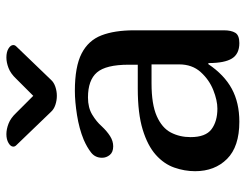

<svg xmlns="http://www.w3.org/2000/svg" viewBox="-102 -648 751 586"><g transform="rotate(-90 273.0 -355.5)"><path d="M370 -95Q337 -46 294.5 -23Q252 0 194 0Q118 0 80.5 -37.5Q43 -75 43 -135Q43 -167 54 -198.5Q65 -230 93 -255Q121 -280 170 -295Q219 -310 295 -310H368V-338Q368 -407 344.5 -434.5Q321 -462 268 -462Q237 -462 215.5 -449Q194 -436 180 -420Q165 -404 150 -394.5Q135 -385 119 -385Q101 -385 92.5 -395.5Q84 -406 84 -419Q84 -440 100 -452.5Q116 -465 139 -475Q173 -489 214.5 -495.5Q256 -502 288 -502Q362 -502 402 -481.5Q442 -461 457.5 -421Q473 -381 473 -321V-47Q473 -25 465.5 -12.5Q458 0 434 0Q401 0 387 -22.5Q373 -45 373 -94ZM311 -268Q247 -268 211 -252Q175 -236 161 -209Q147 -182 147 -149Q147 -103 171 -85Q195 -67 234 -67Q259 -67 290.5 -79.5Q322 -92 345.5 -118Q369 -144 369 -184V-268ZM273 -629 325 -681Q341 -698 358 -704.5Q375 -711 390 -711Q407 -711 417.5 -704.5Q428 -698 428 -690Q428 -685 424 -681L322 -575Q314 -566 300.5 -561.5Q287 -557 273 -557Q259 -557 245.5 -561.5Q232 -566 224 -575L122 -681Q118 -685 118 -690Q118 -698 129 -704.5Q140 -711 156 -711Q171 -711 188 -704.5Q205 -698 221 -681Z"/></g></svg>

Font: Marmelad
Style: Regular
Weight: 400
Designer: Manvel Shmavonyan
Foundry: Cyreal
Version: Version 1.110; ttfautohint (v1.8.4.7-5d5b)